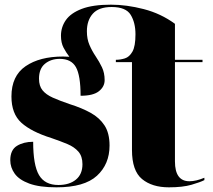

<svg xmlns="http://www.w3.org/2000/svg" viewBox="-20 -792 912 822"><path d="M222 10Q149 10 105.5 -6Q62 -22 43 -48.5Q24 -75 24 -106Q24 -150 52.5 -167.5Q81 -185 122 -185Q122 -85 147 -42.5Q172 0 230 0Q277 0 305 -23Q333 -46 333 -89Q333 -123 315.5 -143Q298 -163 268 -175.5Q238 -188 200 -201Q114 -228 71.5 -266.5Q29 -305 29 -379Q29 -467 89.5 -508.5Q150 -550 250 -550Q264 -550 277 -549Q263 -567 252 -588Q241 -609 241 -639Q241 -676 262 -706Q283 -736 330 -754Q377 -772 455 -772Q522 -772 595.5 -753Q669 -734 729 -690V-536H847V-526H729V-101Q729 -16 791 -16Q819 -16 855 -31V-21Q838 -12 800 -1Q762 10 703 10Q631 10 588 -25.5Q545 -61 545 -150V-526H476V-536Q495 -536 514.5 -542Q534 -548 547 -571Q560 -594 560 -645Q560 -695 539.5 -728.5Q519 -762 458 -762Q403 -762 377.5 -733.5Q352 -705 352 -658Q352 -625 363 -599.5Q374 -574 389.5 -551Q405 -528 416.5 -504Q428 -480 428 -449Q428 -421 403.5 -401.5Q379 -382 325 -382Q325 -469 305 -504.5Q285 -540 236 -540Q198 -540 172.5 -519Q147 -498 147 -455Q147 -424 162 -405.5Q177 -387 206 -374Q235 -361 279 -346Q330 -330 368 -309Q406 -288 427.5 -255Q449 -222 449 -169Q449 -89 395 -39.5Q341 10 222 10Z"/></svg>

Font: Noto Serif Display SemiCondensed Black
Style: Regular
Weight: 900
Width: 4
Designer: Monotype Design Team
Foundry: Monotype Imaging Inc.
Version: Version 2.009